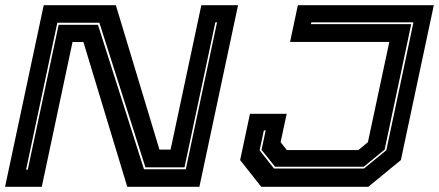

<svg xmlns="http://www.w3.org/2000/svg" viewBox="-24 -720 1692 740"><path d="M-4.5 0 144.5 -700H422.5L590.5 -143.5H633.5L752 -700H893.5L744.5 0H466.5L297.5 -558H255.5L137 0ZM76.5 -66H83L202 -624.5H353.5L531 -67.5H692L812.5 -634H806L687 -75H536.5L359 -632.5H197ZM983 0 901.5 -103 939.5 -281.5H1081L1057.5 -172L1081.5 -141.5H1357L1394 -172L1476.5 -558.5H1094L1124 -700H1648L1521 -103L1395.5 0ZM1032 -70.5H1379L1465 -141L1569.5 -634H1176L1174.5 -627H1561L1458.5 -143.5L1378 -77.5H1036L984 -142.5L1000 -217.5H993L976.5 -140.5Z"/></svg>

Font: Tourney Expanded ExtraBold
Style: Italic
Weight: 800
Width: 7
Italic angle: -12°
Designer: Tyler Finck
Foundry: Etcetera Type Co
Version: Version 1.010; ttfautohint (v1.8.3)